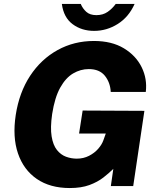

<svg xmlns="http://www.w3.org/2000/svg" viewBox="-20 -940 802 970"><path d="M332.5 10Q233 10 166 -36Q99 -82 70.8 -165Q42.5 -248 59.5 -359Q77 -473 132.2 -557Q187.5 -641 270.8 -687Q354 -733 454.5 -733Q544.5 -733 605.8 -696Q667 -659 695.8 -600.2Q724.5 -541.5 716.5 -475.5H539.5Q537 -523.5 509.8 -557.2Q482.5 -591 428.5 -591Q387 -591 349.5 -569Q312 -547 284.2 -497.2Q256.5 -447.5 243.5 -364Q233.5 -295 240.8 -251Q248 -207 267.5 -182.5Q287 -158 313.5 -148.2Q340 -138.5 368 -138.5Q402 -138.5 429.8 -152.8Q457.5 -167 476 -188.2Q494.5 -209.5 502 -230.5L514.5 -265.5H379.5L397.5 -381.5L709.5 -380L653 0H540L552.5 -87Q531 -65.5 502 -43Q473 -20.5 431.8 -5.2Q390.5 10 332.5 10ZM455.5 -784Q392.5 -784 347 -817.8Q301.5 -851.5 292.5 -920H388Q397.5 -897 416 -880.2Q434.5 -863.5 467 -863.5Q500 -863.5 523.8 -880Q547.5 -896.5 564.5 -920H660Q630.5 -854 575 -819Q519.5 -784 455.5 -784Z"/></svg>

Font: Public Sans ExtraBold
Style: Italic
Weight: 800
Italic angle: -8°
Designer: The Public Sans project authors (U.S. Web Design System). Libre Franklin designed by Pablo Impallari and Rodrigo Fuenzal
Version: Version 1.007; ttfautohint (v1.8.1) -l 8 -r 50 -G 200 -x 14 